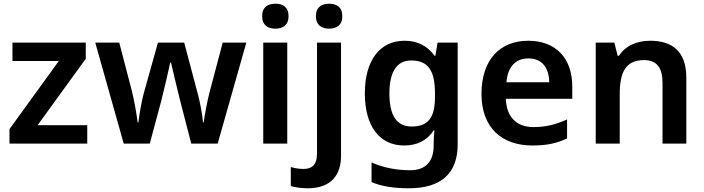

<svg xmlns="http://www.w3.org/2000/svg" viewBox="-20 -772 3786 1032"><path d="M449 0V-99H182L441 -456V-543H47V-444H296L31 -78V0Z M949 -228 1008 0H1150L1304 -543H1177L1109 -286C1094 -232 1079 -147 1075 -114H1071C1069 -151 1053 -234 1043 -268L970 -543H829L752 -268C744 -240 727 -150 724 -114H720C715 -152 702 -233 688 -286L621 -543H492L645 0H785L846 -227C859 -277 888 -400 895 -436H899C907 -400 937 -277 949 -228Z M1460 -752C1421 -752 1389 -735 1389 -685C1389 -636 1421 -618 1460 -618C1499 -618 1531 -636 1531 -685C1531 -735 1499 -752 1460 -752ZM1524 -543H1395V0H1524Z M1678 -685C1678 -636 1710 -618 1749 -618C1788 -618 1820 -636 1820 -685C1820 -735 1788 -752 1749 -752C1710 -752 1678 -735 1678 -685ZM1634 240C1762 240 1813 166 1813 66V-543H1684V52C1684 118 1653 136 1612 136C1585 136 1566 132 1543 126V228C1565 235 1600 240 1634 240Z M2155 -553C2021 -553 1941 -447 1941 -270C1941 -94 2020 10 2152 10C2220 10 2274 -15 2311 -71H2315C2313 -54 2311 -24 2311 -4V10C2311 97 2267 143 2185 143C2110 143 2039 129 1977 101V207C2036 231 2100 240 2178 240C2352 240 2440 159 2440 4V-543H2332L2320 -472H2316C2277 -526 2223 -553 2155 -553ZM2190 -447C2279 -447 2318 -396 2318 -270V-251C2318 -136 2279 -92 2192 -92C2112 -92 2073 -152 2073 -269C2073 -386 2113 -447 2190 -447Z M2819 -553C2669 -553 2568 -453 2568 -267C2568 -82 2681 10 2841 10C2921 10 2973 -2 3028 -28V-130C2968 -103 2916 -89 2847 -89C2755 -89 2702 -145 2699 -241H3056V-307C3056 -461 2966 -553 2819 -553ZM2820 -458C2896 -458 2931 -405 2932 -330H2702C2709 -415 2753 -458 2820 -458Z M3475 -553C3407 -553 3342 -528 3307 -472H3300L3282 -543H3182V0H3311V-264C3311 -383 3342 -449 3442 -449C3510 -449 3541 -408 3541 -327V0H3669V-354C3669 -493 3596 -553 3475 -553Z"/></svg>

Font: Noto Kufi Arabic SemiBold
Style: Regular
Weight: 600
Designer: Monotype Design Team, David Williams, Khaled Hosny
Foundry: Google LLC
Version: Version 2.109